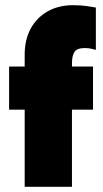

<svg xmlns="http://www.w3.org/2000/svg" viewBox="-20 -719 397 739"><path d="M75 0V-509Q75 -566 98 -608.5Q121 -651 163 -675Q205 -699 261 -699Q292 -699 315 -695.5Q338 -692 349 -690V-527Q342 -529 331.5 -531.5Q321 -534 305 -534Q277 -534 267 -519.5Q257 -505 257 -476V0ZM338 -297H15V-463H338Z"/></svg>

Font: Gabarito Black
Style: Regular
Weight: 900
Designer: Leandro Assis / Alvaro Franca / Felipe Casaprima
Foundry: Naipe Foundry
Version: Version 1.000